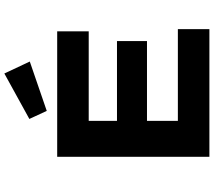

<svg xmlns="http://www.w3.org/2000/svg" viewBox="-70 -913 983 883"><g transform="rotate(-90 421.5 -471.5)"><path d="M142 0V-700H719V-555H307V-145H729V0ZM228 -287V-425H674V-287ZM353 -748 316 -828 525 -943 580 -826Z"/></g></svg>

Font: Lexend Mega
Style: Bold
Weight: 700
Version: Version 1.007